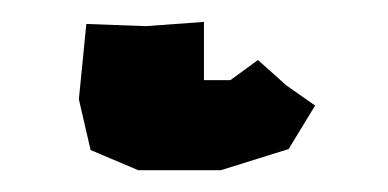

<svg xmlns="http://www.w3.org/2000/svg" viewBox="-20 14 358 177"><path d="M59.6 36.1 52.7 105.5 63.5 152.3 107.4 170.9H183.6L246.1 151.4L270.5 111.3L244.1 92.8L217.8 69.3L192.4 87.9H168V34.2L114.3 38.1Z"/></svg>

Font: MaokenAssortedSans-TC
Style: Regular
Weight: 500
Version: Version 0.83